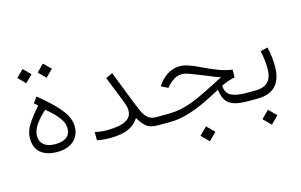

<svg xmlns="http://www.w3.org/2000/svg" viewBox="-99 -884 2112 1345"><g transform="rotate(-15 957.0 -211.5)"><path d="M183.1 -415Q282.7 -335 335.2 -270.5Q387.7 -206.1 387.7 -143.6Q387.7 -79.1 344 -40.5Q300.3 -2 225.1 -2Q147.9 -2 105.2 -38.1Q62.5 -74.2 62.5 -143.6Q62.5 -192.9 93.5 -241.9Q124.5 -291 178.2 -350.6L152.8 -374ZM217.8 -309.6Q170.4 -268.1 142.6 -226.8Q114.7 -185.5 114.7 -146Q114.7 -105.5 143.1 -82Q171.4 -58.6 224.6 -58.6Q278.3 -58.6 306.9 -80.3Q335.4 -102.1 335.4 -146.5Q335.4 -184.6 303.2 -225.8Q271 -267.1 217.8 -309.6ZM234.4 -575.2 285.6 -626.5 337.4 -575.2 285.6 -523.4ZM86.9 -575.2 138.2 -626.5 189.9 -575.2 138.2 -523.4Z M512.7 -68.8Q559.6 -59.1 600.1 -59.1Q644 -59.1 685.3 -66.4Q726.6 -73.7 753.4 -94.5Q780.3 -115.2 780.3 -156.2Q780.3 -174.3 773.7 -194.8Q767.1 -215.3 761.7 -228.5L688 -413.6L737.3 -436L833 -190.9Q845.7 -159.2 859.6 -128.7Q873.5 -98.1 895.8 -78.4Q918 -58.6 954.6 -58.6H975.1V0H954.6Q895.5 0 866.7 -25.6Q837.9 -51.3 817.4 -89.8Q791 -45.9 740.7 -23.2Q690.4 -0.5 607.4 -0.5Q579.1 -0.5 556.2 -2.9Q533.2 -5.4 512.7 -9.8Z M1221.2 147.9 1275.4 94.2 1329.6 147.9 1275.4 202.1ZM1558.1 -185.5Q1538.1 -182.1 1511.7 -173.3Q1485.4 -164.6 1459 -151.9Q1461.4 -98.6 1498.8 -78.6Q1536.1 -58.6 1608.4 -58.6H1634.8V0H1606.4Q1540.5 0 1502.4 -13.4Q1464.4 -26.9 1446.5 -55.9Q1428.7 -85 1422.9 -131.8Q1360.8 -98.1 1296.9 -67.9Q1232.9 -37.6 1167 -18.8Q1101.1 0 1033.7 0H955.6V-58.6H1035.2Q1100.6 -58.6 1156.7 -73Q1212.9 -87.4 1270.5 -113.5Q1328.1 -139.6 1397 -175.3L1466.3 -211.4Q1445.8 -217.8 1436 -221.2Q1426.3 -224.6 1417.7 -228.3Q1409.2 -231.9 1393.1 -238.8Q1377 -245.6 1343.3 -258.8Q1293.9 -278.8 1261.2 -291Q1228.5 -303.2 1207 -303.2Q1177.2 -303.2 1151.9 -288.3Q1126.5 -273.4 1106.9 -252.4L1091.3 -234.4L1042.5 -258.8L1060.1 -283.7Q1088.9 -319.8 1126.7 -340.3Q1164.6 -360.8 1207.5 -360.8Q1234.9 -360.8 1270.5 -348.6Q1306.2 -336.4 1349.1 -315.4Q1419.4 -281.2 1468.5 -263.7Q1517.6 -246.1 1559.1 -241.7Z M1851.6 -188.5Q1851.6 0 1673.3 0H1615.2V-58.6H1673.3Q1735.4 -58.6 1766.4 -89.6Q1797.4 -120.6 1797.4 -187Q1797.4 -213.9 1793.2 -248.3Q1789.1 -282.7 1782.2 -315.4L1834.5 -328.1Q1843.8 -293.5 1847.7 -256.8Q1851.6 -220.2 1851.6 -188.5ZM1670.9 147.9 1725.1 94.2 1779.3 147.9 1725.1 202.1Z"/></g></svg>

Font: Vazir Thin FD-UI
Style: Thin-FD-UI
Weight: 100
Designer: Saber Rastikerdar
Foundry: Saber Rastikerdar
Version: Version 30.1.0